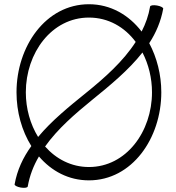

<svg xmlns="http://www.w3.org/2000/svg" viewBox="-20 -836 831 907"><path d="M689 -805C682 -763 668 -724 649 -687C589 -765 503 -816 400 -816C196 -816 58 -617 58 -400C58 -307 83 -218 128 -146C89 -92 61 -33 49 35C48 40 61 47 78 50C95 53 110 51 111 45C120 -6 138 -53 164 -97C223 -28 304 16 400 16C604 16 742 -183 742 -400C742 -484 721 -564 685 -632C717 -681 740 -735 751 -795C752 -800 739 -807 722 -810C705 -813 690 -811 689 -805ZM102 -400C102 -586 224 -753 400 -753C492 -753 569 -708 621 -638C562 -546 474 -468 386 -397C307 -333 224 -266 160 -189C123 -249 102 -323 102 -400ZM414 -363C499 -432 587 -504 653 -588C682 -532 698 -467 698 -400C698 -214 576 -47 400 -47C317 -47 245 -85 193 -144C252 -227 333 -297 414 -363Z"/></svg>

Font: Nupuram ExtraLight
Style: Regular
Weight: 200
Designer: Santhosh Thottingal (santhosh.thottingal@gmail.com)
Foundry: SMC
Version: Version 1.000